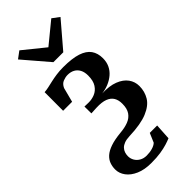

<svg xmlns="http://www.w3.org/2000/svg" viewBox="-338 -898 1222 1222"><g transform="rotate(-45 273.0 -287.0)"><path d="M221 264Q160 264 117 245.2Q74 226.5 51.2 195.8Q28.5 165 28.5 130Q28.5 103.5 37 80.2Q45.5 57 66.2 38.2Q87 19.5 123.8 6.8Q160.5 -6 217.5 -11.5Q259.5 -15 290.8 -27Q322 -39 339.5 -64.5Q357 -90 357 -133Q357.5 -166 344 -188.8Q330.5 -211.5 301 -222.8Q271.5 -234 223 -232L174 -229.5L173.5 -291.5L210 -290.5Q238.5 -290 266.2 -301.2Q294 -312.5 312 -340Q330 -367.5 330 -414.5Q330 -445.5 318.8 -466.8Q307.5 -488 287.5 -499Q267.5 -510 240 -510Q220.5 -510 198.8 -501.5Q177 -493 165 -466.5L139.5 -368.5H58.5L59 -535.5Q76.5 -536.5 97 -541Q117.5 -545.5 141.5 -551Q165.5 -556.5 193.8 -560.5Q222 -564.5 255.5 -564.5Q334.5 -564.5 382.8 -548.8Q431 -533 452.8 -502Q474.5 -471 474.5 -426Q474.5 -392 461.8 -365Q449 -338 426.2 -318.5Q403.5 -299 374.5 -286.8Q345.5 -274.5 312.5 -270.5Q379 -273 423.8 -255.5Q468.5 -238 491 -206.8Q513.5 -175.5 513.5 -136.5Q513.5 -87.5 489.5 -47.8Q465.5 -8 406.5 16.5Q347.5 41 243 44.5Q215 45.5 196.2 52.5Q177.5 59.5 166.2 71.2Q155 83 150.2 97.8Q145.5 112.5 145.5 128.5Q145.5 149 156 167.5Q166.5 186 186.5 197.8Q206.5 209.5 233.5 209.5Q261.5 209.5 285.5 202.5Q309.5 195.5 322.5 183L349 121H415.5L409 229.5Q391.5 237 365.8 245Q340 253 304.5 258.5Q269 264 221 264ZM233.5 -631 86.5 -802.5 133.5 -837.5 278 -720.5 421.5 -838 469 -802.5 322.5 -631Z"/></g></svg>

Font: Merriweather 24pt
Style: Bold
Weight: 700
Designer: Eben Sorkin
Foundry: Eben Sorkin
Version: Version 2.100